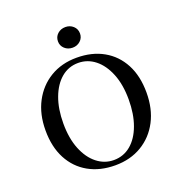

<svg xmlns="http://www.w3.org/2000/svg" viewBox="-136 -869 938 996"><g transform="rotate(-20 333.0 -370.5)"><path d="M333.1 11.3Q248.4 11.3 185.5 -24.2Q122.6 -59.7 87.9 -125.4Q53.2 -191.1 53.2 -282.3Q53.2 -371.8 88.7 -439.1Q124.2 -506.5 187.1 -544.4Q250 -582.3 333.1 -582.3Q417.7 -582.3 480.6 -546.8Q543.5 -511.3 578.2 -445.6Q612.9 -379.8 612.9 -288.7Q612.9 -199.2 577.8 -131.9Q542.7 -64.5 479.4 -26.6Q416.1 11.3 333.1 11.3ZM334.7 -16.9Q388.7 -16.9 429 -50.8Q469.4 -84.7 491.5 -145.6Q513.7 -206.5 513.7 -286.3Q513.7 -368.5 489.5 -428.6Q465.3 -488.7 424.2 -521.4Q383.1 -554 331.5 -554Q278.2 -554 237.9 -520.2Q197.6 -486.3 175 -425.8Q152.4 -365.3 152.4 -284.7Q152.4 -202.4 176.6 -142.3Q200.8 -82.3 242.3 -49.6Q283.9 -16.9 334.7 -16.9ZM333.1 -637.9Q307.3 -637.9 289.5 -654Q271.8 -670.2 271.8 -694.4Q271.8 -719.4 289.5 -735.5Q307.3 -751.6 333.1 -751.6Q358.1 -751.6 375.8 -735.5Q393.5 -719.4 393.5 -694.4Q393.5 -670.2 375.8 -654Q358.1 -637.9 333.1 -637.9Z"/></g></svg>

Font: Playfair 5pt SemiExpanded Light Medium
Style: Regular
Weight: 500
Version: Version 2.203